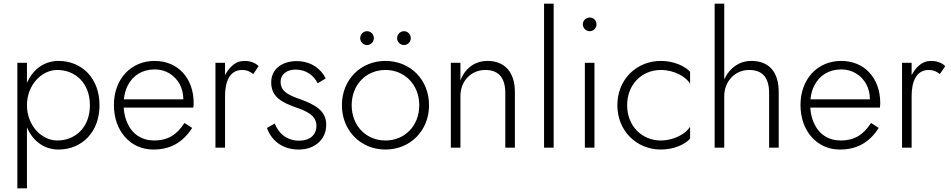

<svg xmlns="http://www.w3.org/2000/svg" viewBox="-20 -800 5149 1040"><path d="M126 220V-109L127 -108C159 -35 220 10 297 10C421 10 519 -82 519 -230C519 -379 421 -470 297 -470C220 -470 159 -425 127 -353C126 -352 126 -352 126 -352V-460H74V220ZM467 -230C467 -109 387 -39 290 -39C205 -39 126 -121 126 -230C126 -339 205 -421 290 -421C387 -421 467 -351 467 -230Z M810 10C902 10 969 -27 1021 -107L979 -134C938 -69 887 -39 816 -39C749 -39 698 -72 671 -131C659 -156 652 -185 650 -217H1027C1028 -224 1029 -234 1029 -242C1029 -376 944 -470 818 -470C688 -470 597 -371 597 -231C597 -91 686 10 810 10ZM651 -262C654 -289 660 -314 671 -335C699 -391 750 -424 818 -424C877 -424 925 -394 953 -345C966 -320 973 -293 973 -262Z M1199 -460H1147V0H1199V-280C1199 -358 1224 -421 1292 -421C1316 -421 1332 -414 1352 -399L1381 -442C1360 -462 1333 -470 1304 -470C1280 -470 1258 -462 1239 -445C1223 -432 1210 -414 1199 -393Z M1468 -131 1426 -107C1446 -49 1500 10 1598 10C1642 10 1678 -3 1706 -28C1733 -53 1747 -85 1747 -125C1747 -203 1682 -234 1608 -262C1551 -282 1500 -301 1500 -356C1500 -400 1536 -423 1581 -423C1642 -423 1680 -389 1701 -349L1744 -375C1720 -426 1665 -469 1587 -469C1515 -469 1449 -432 1449 -353C1449 -270 1516 -243 1580 -219C1640 -199 1694 -175 1694 -119C1694 -68 1657 -38 1601 -38C1528 -38 1488 -82 1468 -131Z M2131 -593C2131 -573 2148 -556 2168 -556C2189 -556 2205 -573 2205 -593C2205 -614 2189 -631 2168 -631C2148 -631 2131 -614 2131 -593ZM1931 -593C1931 -573 1948 -556 1968 -556C1989 -556 2005 -573 2005 -593C2005 -614 1989 -631 1968 -631C1948 -631 1931 -614 1931 -593ZM1832 -230C1832 -92 1934 10 2068 10C2202 10 2304 -92 2304 -230C2304 -369 2202 -470 2068 -470C1934 -470 1832 -369 1832 -230ZM1885 -230C1885 -342 1964 -421 2068 -421C2172 -421 2251 -341 2251 -230C2251 -118 2172 -39 2068 -39C1964 -39 1885 -118 1885 -230Z M2717 -296V0H2769V-302C2769 -405 2717 -470 2621 -470C2553 -470 2499 -431 2474 -364V-460H2422V0H2474V-280C2474 -360 2531 -421 2609 -421C2684 -421 2717 -375 2717 -296Z M2927 -780V0H2979V-780Z M3137 -668C3137 -648 3154 -631 3174 -631C3195 -631 3211 -648 3211 -668C3211 -689 3195 -705 3174 -705C3154 -705 3137 -689 3137 -668ZM3148 -460V0H3200V-460Z M3377 -230C3377 -342 3456 -421 3560 -421C3633 -421 3698 -383 3718 -346V-411C3690 -443 3627 -470 3560 -470C3427 -470 3324 -369 3324 -230C3324 -92 3427 10 3560 10C3627 10 3690 -16 3718 -49V-114C3698 -78 3633 -39 3560 -39C3456 -39 3377 -118 3377 -230Z M3903 -780H3851V0H3903V-280C3903 -358 3960 -421 4038 -421C4114 -421 4146 -375 4146 -296V0H4198V-302C4198 -410 4146 -470 4050 -470C3986 -470 3935 -434 3907 -378C3906 -375 3904 -373 3903 -370Z M4529 10C4621 10 4688 -27 4740 -107L4698 -134C4657 -69 4606 -39 4535 -39C4468 -39 4417 -72 4390 -131C4378 -156 4371 -185 4369 -217H4746C4747 -224 4748 -234 4748 -242C4748 -376 4663 -470 4537 -470C4407 -470 4316 -371 4316 -231C4316 -91 4405 10 4529 10ZM4370 -262C4373 -289 4379 -314 4390 -335C4418 -391 4469 -424 4537 -424C4596 -424 4644 -394 4672 -345C4685 -320 4692 -293 4692 -262Z M4918 -460H4866V0H4918V-280C4918 -358 4943 -421 5011 -421C5035 -421 5051 -414 5071 -399L5100 -442C5079 -462 5052 -470 5023 -470C4999 -470 4977 -462 4958 -445C4942 -432 4929 -414 4918 -393Z"/></svg>

Font: Jost Light
Style: Regular
Weight: 300
Version: Version 3.710